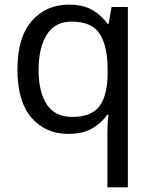

<svg xmlns="http://www.w3.org/2000/svg" viewBox="-20 -566 655 826"><path d="M442 11Q442 -7 443 -31Q444 -55 447 -72H441Q418 -38 377.5 -14Q337 10 273 10Q176 10 115.5 -59.5Q55 -129 55 -267Q55 -405 116.5 -475.5Q178 -546 276 -546Q339 -546 379 -522Q419 -498 443 -463H447L460 -536H530V240H442ZM290 -63Q373 -63 407.5 -108.5Q442 -154 443 -248V-266Q443 -368 409 -420.5Q375 -473 288 -473Q216 -473 181 -416.5Q146 -360 146 -265Q146 -170 181.5 -116.5Q217 -63 290 -63Z"/></svg>

Font: Noto Sans SignWriting
Style: Regular
Weight: 400
Designer: Monotype Design Team
Foundry: Monotype Imaging Inc.
Version: Version 2.004; ttfautohint (v1.8.4.7-5d5b)